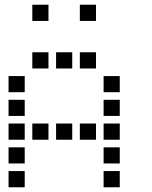

<svg xmlns="http://www.w3.org/2000/svg" viewBox="-20 -804 640 808"><path d="M117 -784Q116 -784 116 -784Q116 -784 116 -783V-717Q116 -716 116 -716Q116 -716 117 -716H183Q184 -716 184 -716Q184 -716 184 -717V-783Q184 -784 184 -784Q184 -784 183 -784ZM317 -784Q316 -784 316 -784Q316 -784 316 -783V-717Q316 -716 316 -716Q316 -716 317 -716H383Q384 -716 384 -716Q384 -716 384 -717V-783Q384 -784 384 -784Q384 -784 383 -784ZM117 -584Q116 -584 116 -584Q116 -584 116 -583V-517Q116 -516 116 -516Q116 -516 117 -516H183Q184 -516 184 -516Q184 -516 184 -517V-583Q184 -584 184 -584Q184 -584 183 -584ZM217 -584Q216 -584 216 -584Q216 -584 216 -583V-517Q216 -516 216 -516Q216 -516 217 -516H283Q284 -516 284 -516Q284 -516 284 -517V-583Q284 -584 284 -584Q284 -584 283 -584ZM317 -584Q316 -584 316 -584Q316 -584 316 -583V-517Q316 -516 316 -516Q316 -516 317 -516H383Q384 -516 384 -516Q384 -516 384 -517V-583Q384 -584 384 -584Q384 -584 383 -584ZM17 -484Q16 -484 16 -484Q16 -484 16 -483V-417Q16 -416 16 -416Q16 -416 17 -416H83Q84 -416 84 -416Q84 -416 84 -417V-483Q84 -484 84 -484Q84 -484 83 -484ZM417 -484Q416 -484 416 -484Q416 -484 416 -483V-417Q416 -416 416 -416Q416 -416 417 -416H483Q484 -416 484 -416Q484 -416 484 -417V-483Q484 -484 484 -484Q484 -484 483 -484ZM17 -384Q16 -384 16 -384Q16 -384 16 -383V-317Q16 -316 16 -316Q16 -316 17 -316H83Q84 -316 84 -316Q84 -316 84 -317V-383Q84 -384 84 -384Q84 -384 83 -384ZM417 -384Q416 -384 416 -384Q416 -384 416 -383V-317Q416 -316 416 -316Q416 -316 417 -316H483Q484 -316 484 -316Q484 -316 484 -317V-383Q484 -384 484 -384Q484 -384 483 -384ZM17 -284Q16 -284 16 -284Q16 -284 16 -283V-217Q16 -216 16 -216Q16 -216 17 -216H83Q84 -216 84 -216Q84 -216 84 -217V-283Q84 -284 84 -284Q84 -284 83 -284ZM117 -284Q116 -284 116 -284Q116 -284 116 -283V-217Q116 -216 116 -216Q116 -216 117 -216H183Q184 -216 184 -216Q184 -216 184 -217V-283Q184 -284 184 -284Q184 -284 183 -284ZM217 -284Q216 -284 216 -284Q216 -284 216 -283V-217Q216 -216 216 -216Q216 -216 217 -216H283Q284 -216 284 -216Q284 -216 284 -217V-283Q284 -284 284 -284Q284 -284 283 -284ZM317 -284Q316 -284 316 -284Q316 -284 316 -283V-217Q316 -216 316 -216Q316 -216 317 -216H383Q384 -216 384 -216Q384 -216 384 -217V-283Q384 -284 384 -284Q384 -284 383 -284ZM417 -284Q416 -284 416 -284Q416 -284 416 -283V-217Q416 -216 416 -216Q416 -216 417 -216H483Q484 -216 484 -216Q484 -216 484 -217V-283Q484 -284 484 -284Q484 -284 483 -284ZM17 -184Q16 -184 16 -184Q16 -184 16 -183V-117Q16 -116 16 -116Q16 -116 17 -116H83Q84 -116 84 -116Q84 -116 84 -117V-183Q84 -184 84 -184Q84 -184 83 -184ZM417 -184Q416 -184 416 -184Q416 -184 416 -183V-117Q416 -116 416 -116Q416 -116 417 -116H483Q484 -116 484 -116Q484 -116 484 -117V-183Q484 -184 484 -184Q484 -184 483 -184ZM17 -84Q16 -84 16 -84Q16 -84 16 -83V-17Q16 -16 16 -16Q16 -16 17 -16H83Q84 -16 84 -16Q84 -16 84 -17V-83Q84 -84 84 -84Q84 -84 83 -84ZM417 -84Q416 -84 416 -84Q416 -84 416 -83V-17Q416 -16 416 -16Q416 -16 417 -16H483Q484 -16 484 -16Q484 -16 484 -17V-83Q484 -84 484 -84Q484 -84 483 -84Z"/></svg>

Font: Doto Black SemiBold
Style: Regular
Weight: 600
Monospace: yes
Version: Version 1.000